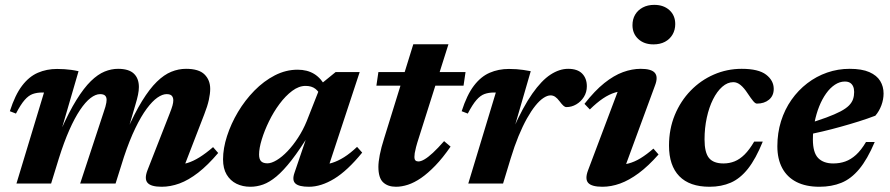

<svg xmlns="http://www.w3.org/2000/svg" viewBox="-20 -736 3570 770"><path d="M706.5 -37.5 685 -75.5Q709 -75.5 732 -82.5Q755 -89.5 780.2 -105.2Q805.5 -121 834.5 -146L855 -122.5Q813.5 -73.5 774.8 -43.5Q736 -13.5 699.8 -0.2Q663.5 13 628.5 13Q585.5 13 571.8 -2.8Q558 -18.5 571.5 -53.5L660 -279.5Q668.5 -301 671.8 -313Q675 -325 675 -333.5Q675 -345 669 -351.8Q663 -358.5 648 -358.5Q631.5 -358.5 611.2 -344.5Q591 -330.5 568.5 -300.2Q546 -270 522.8 -222Q499.5 -174 477 -106.5L443.5 0H301.5L395 -284Q400 -298.5 402.8 -308.2Q405.5 -318 406.5 -324.5Q407.5 -331 407.5 -335.5Q407.5 -347 401.2 -352.8Q395 -358.5 381.5 -358.5Q363.5 -358.5 343 -342.8Q322.5 -327 301 -295Q279.5 -263 258 -214.5Q236.5 -166 216 -100.5L185 0H46L156.5 -365Q155 -365 153.2 -365Q151.5 -365 149.5 -365Q128 -365 111.2 -359Q94.5 -353 78.8 -335Q63 -317 44 -280.5L19.5 -290Q40.5 -355.5 68.5 -392.2Q96.5 -429 131.8 -444.2Q167 -459.5 209 -459.5Q225.5 -459.5 238.8 -458.5Q252 -457.5 265.5 -455.8Q279 -454 295 -450.5L223.5 -205V-212.5Q256.5 -287 286.5 -335.2Q316.5 -383.5 344.5 -410.8Q372.5 -438 399.5 -449Q426.5 -460 453.5 -460Q496.5 -460 516.8 -440.8Q537 -421.5 537 -387Q537 -373 533.5 -356Q530 -339 523.5 -317.5L491.5 -208H487Q519.5 -282 549.8 -331Q580 -380 609 -408.2Q638 -436.5 667 -448.2Q696 -460 726 -460Q777.5 -460 800.2 -437.5Q823 -415 823 -379.5Q823 -360.5 817.5 -335.2Q812 -310 799 -277Z M1161 -43 1216 -204.5H1224.5Q1183 -137 1149.8 -94.2Q1116.5 -51.5 1088.5 -28.2Q1060.5 -5 1035.2 4Q1010 13 984 13Q953 13 928.2 0.8Q903.5 -11.5 889 -35.8Q874.5 -60 874.5 -97Q874.5 -141 890.5 -190.5Q906.5 -240 934.5 -287Q962.5 -334 1000.2 -372.5Q1038 -411 1082.2 -433.8Q1126.5 -456.5 1173.5 -456.5Q1212 -456.5 1240 -439.5Q1268 -422.5 1289 -383.5L1266 -350Q1259.5 -368.5 1244.5 -380Q1229.5 -391.5 1205.5 -391.5Q1178.5 -391.5 1151.8 -371.5Q1125 -351.5 1101 -319.2Q1077 -287 1058.8 -249.5Q1040.5 -212 1029.8 -176.8Q1019 -141.5 1019 -116.5Q1019 -97.5 1027.2 -89.2Q1035.5 -81 1052.5 -81Q1068.5 -81 1089.8 -93.8Q1111 -106.5 1133 -129.5Q1155 -152.5 1175.2 -183.5Q1195.5 -214.5 1210 -250L1269.5 -401L1326 -447H1422.5L1287 -36L1265 -75.5Q1288.5 -75.5 1311.8 -82.8Q1335 -90 1359.8 -105.5Q1384.5 -121 1412 -147L1432.5 -124Q1373.5 -51.5 1320.5 -19.2Q1267.5 13 1219 13Q1179 13 1164.8 0Q1150.5 -13 1161 -43Z M1489.5 -392.5 1497.5 -447H1847L1839 -392.5ZM1661 -187.5Q1652.5 -161.5 1648.5 -146Q1644.5 -130.5 1643.2 -121.8Q1642 -113 1642 -107Q1642 -96.5 1646.2 -92.5Q1650.5 -88.5 1658 -88.5Q1668 -88.5 1682.2 -96.8Q1696.5 -105 1716 -123Q1735.5 -141 1761 -170L1787 -148Q1755.5 -102.5 1725.8 -71.8Q1696 -41 1668.8 -22.2Q1641.5 -3.5 1616.2 4.8Q1591 13 1568 13Q1535.5 13 1516.5 -4.8Q1497.5 -22.5 1497.5 -67Q1497.5 -86 1503 -114.8Q1508.5 -143.5 1520.5 -181L1637.5 -558.5H1778.5Z M1968.5 -365Q1967 -365 1965.2 -365Q1963.5 -365 1961.5 -365Q1940 -365 1923.2 -359Q1906.5 -353 1890.8 -335Q1875 -317 1856 -280.5L1831.5 -290Q1852.5 -355.5 1880.5 -392.2Q1908.5 -429 1943.8 -444.2Q1979 -459.5 2021 -459.5Q2038 -459.5 2051.8 -458.5Q2065.5 -457.5 2079 -455.5Q2092.5 -453.5 2108.5 -450.5L2039 -211L2038 -218.5Q2077.5 -307.5 2114.8 -360.5Q2152 -413.5 2187.8 -436.8Q2223.5 -460 2258.5 -460Q2296 -460 2314.8 -440.8Q2333.5 -421.5 2333.5 -390Q2333.5 -366.5 2321.8 -347.5Q2310 -328.5 2291.2 -317.5Q2272.5 -306.5 2251.5 -306.5Q2245.5 -306.5 2239 -312.5Q2232.5 -318.5 2224 -330Q2215 -342 2206.5 -347.8Q2198 -353.5 2188 -353.5Q2175 -353.5 2159.2 -343Q2143.5 -332.5 2127 -312Q2110.5 -291.5 2093.2 -260.8Q2076 -230 2059.5 -190Q2043 -150 2028 -100.5L1997.5 0H1858Z M2338.5 -53.5 2469.5 -401 2498 -371.5Q2471.5 -372.5 2447 -365Q2422.5 -357.5 2398 -341Q2373.5 -324.5 2345.5 -297L2324 -319.5Q2365 -372 2403.5 -402.8Q2442 -433.5 2478.5 -446.8Q2515 -460 2549.5 -460Q2592.5 -460 2606.2 -443.8Q2620 -427.5 2607 -393.5L2476 -37.5L2448.5 -75Q2475.5 -74 2500 -80.2Q2524.5 -86.5 2549 -101.5Q2573.5 -116.5 2600.5 -140L2621 -116.5Q2580 -70 2541.5 -41.5Q2503 -13 2467 0Q2431 13 2396 13Q2353 13 2339 -2.5Q2325 -18 2338.5 -53.5ZM2516.5 -635Q2516.5 -659 2527.2 -677.2Q2538 -695.5 2557.8 -706Q2577.5 -716.5 2604 -716.5Q2641.5 -716.5 2664.8 -695.2Q2688 -674 2688 -639.5Q2688 -616 2677.2 -597.5Q2666.5 -579 2647 -568.5Q2627.5 -558 2600.5 -558Q2563 -558 2539.8 -579.5Q2516.5 -601 2516.5 -635Z M2921 -406.5Q2897.5 -406.5 2876.5 -388Q2855.5 -369.5 2839.5 -337.5Q2823.5 -305.5 2814.5 -264Q2805.5 -222.5 2805.5 -177Q2805.5 -124 2823.5 -102.2Q2841.5 -80.5 2881.5 -80.5Q2905 -80.5 2925.8 -88.8Q2946.5 -97 2966 -116.2Q2985.5 -135.5 3004.5 -168H3039Q3011 -99 2979.8 -59.5Q2948.5 -20 2910.8 -3.5Q2873 13 2825.5 13Q2745.5 13 2704.2 -29.5Q2663 -72 2663 -152Q2663 -218.5 2686.2 -274.8Q2709.5 -331 2749.8 -372.5Q2790 -414 2842.8 -437Q2895.5 -460 2954.5 -460Q3022 -460 3052.5 -436.5Q3083 -413 3083 -379.5Q3083 -352 3064 -336.2Q3045 -320.5 3015.5 -320.5Q3009 -320.5 3000.5 -330.8Q2992 -341 2978 -362Q2964 -383.5 2950 -395Q2936 -406.5 2921 -406.5Z M3368 -409Q3347.5 -409 3328.2 -396.2Q3309 -383.5 3293 -361Q3277 -338.5 3265.2 -309Q3253.5 -279.5 3246.8 -245.8Q3240 -212 3240 -177Q3240 -124 3261.2 -102.2Q3282.5 -80.5 3321.5 -80.5Q3348 -80.5 3370.2 -88.5Q3392.5 -96.5 3413 -115Q3433.5 -133.5 3453 -166.5H3488Q3458.5 -97 3425.8 -57.8Q3393 -18.5 3354 -2.8Q3315 13 3266 13Q3212 13 3174.2 -6.2Q3136.5 -25.5 3117 -62Q3097.5 -98.5 3097.5 -149.5Q3097.5 -202.5 3112.2 -249.8Q3127 -297 3154 -335.5Q3181 -374 3217.5 -402Q3254 -430 3297.2 -445Q3340.5 -460 3387.5 -460Q3436.5 -460 3466.5 -446.8Q3496.5 -433.5 3510 -411.2Q3523.5 -389 3523.5 -361Q3523.5 -337.5 3514.8 -313.8Q3506 -290 3490.5 -272Q3459 -260 3424 -249Q3389 -238 3352.2 -227.8Q3315.5 -217.5 3278.5 -208.8Q3241.5 -200 3205.5 -192.5L3207.5 -236.5Q3258.5 -251.5 3293.5 -264.5Q3328.5 -277.5 3350.8 -289.2Q3373 -301 3384.8 -313Q3396.5 -325 3401 -338.2Q3405.5 -351.5 3405.5 -367Q3405.5 -380.5 3401.2 -389.8Q3397 -399 3389 -404Q3381 -409 3368 -409Z"/></svg>

Font: Newsreader 16pt 16pt
Style: Bold Italic
Weight: 700
Italic angle: -17°
Version: Version 1.003